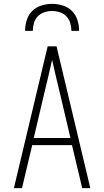

<svg xmlns="http://www.w3.org/2000/svg" viewBox="-20 -975 540 995"><path d="M52 0 227 -735H273L448 0H406L353 -223H147L94 0ZM155 -260H345L291 -490Q280 -534 270 -577.5Q260 -621 250 -665Q240 -621 230 -577.5Q220 -534 209 -490ZM110 -815Q110 -843 118.5 -870.5Q127 -898 147 -918Q167 -938 194.5 -946.5Q222 -955 250 -955Q278 -955 305.5 -946.5Q333 -938 353 -918Q373 -898 381.5 -870.5Q390 -843 390 -815H350Q350 -835 344 -855.5Q338 -876 324 -890.5Q310 -905 290 -911.5Q270 -918 250 -918Q230 -918 210 -911.5Q190 -905 176 -890.5Q162 -876 156 -855.5Q150 -835 150 -815Z"/></svg>

Font: Iosevka SS04 Extralight
Style: Regular
Weight: 200
Monospace: yes
Designer: Belleve Invis
Foundry: Belleve Invis
Version: Version 19.0.0; ttfautohint (v1.8.4)